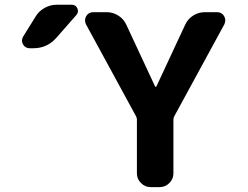

<svg xmlns="http://www.w3.org/2000/svg" viewBox="-20 -806 1040 806"><path d="M129.9 -737.3Q143.6 -759.8 167.5 -772.9Q191.4 -786.1 217.8 -786.1H281.2Q297.9 -786.1 304.7 -771Q311.5 -755.9 300.8 -743.2L215.8 -646.5Q177.7 -603.5 120.1 -603.5H104.5Q85.9 -603.5 76.2 -620.1Q72.3 -627.9 72.3 -635.7Q72.3 -644.5 77.1 -652.3ZM630.9 -443.4Q631.8 -441.4 633.8 -441.4Q635.7 -441.4 636.7 -443.4L757.8 -703.1Q768.6 -726.6 791 -740.7Q813.5 -754.9 839.8 -754.9H891.6Q911.1 -754.9 920.9 -738.3Q925.8 -729.5 925.8 -720.7Q925.8 -712.9 921.9 -704.1L711.9 -318.4Q708 -311.5 708 -304.7V-78.1Q708 -54.7 690.9 -37.6Q673.8 -20.5 650.4 -20.5H612.3Q588.9 -20.5 571.8 -37.6Q554.7 -54.7 554.7 -78.1V-304.7Q554.7 -311.5 550.8 -318.4L340.8 -704.1Q336.9 -712.9 336.9 -720.7Q336.9 -729.5 341.8 -738.3Q351.6 -754.9 371.1 -754.9H427.7Q454.1 -754.9 476.6 -740.7Q499 -726.6 509.8 -703.1Z"/></svg>

Font: Gen Jyuu Gothic Monospace Bold
Style: Bold
Weight: 700
Designer: [Source Han Sans]
Ryoko NISHIZUKA  (kana & ideographs); Paul D. Hunt (Latin, Greek & Cyrillic); Wenlong ZHANG  (bopomofo
Version: Version 1.002.20150607